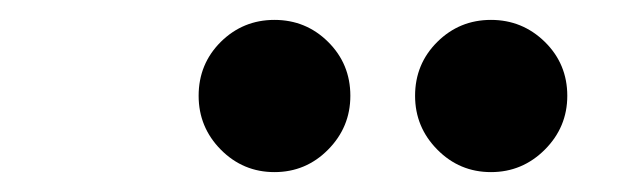

<svg xmlns="http://www.w3.org/2000/svg" viewBox="-20 -775 626 194"><path d="M476.1 -601.1Q444.3 -601.1 421.9 -623.8Q399.4 -646.5 399.4 -678.2Q399.4 -710.4 421.9 -732.7Q444.3 -754.9 476.1 -754.9Q507.8 -754.9 530.5 -732.7Q553.2 -710.4 553.2 -678.2Q553.2 -646.5 530.5 -623.8Q507.8 -601.1 476.1 -601.1ZM257.3 -601.1Q225.6 -601.1 203.1 -623.8Q180.7 -646.5 180.7 -678.2Q180.7 -710.4 203.1 -732.7Q225.6 -754.9 257.3 -754.9Q289.1 -754.9 311.5 -732.7Q334 -710.4 334 -678.2Q334 -646.5 311.5 -623.8Q289.1 -601.1 257.3 -601.1Z"/></svg>

Font: CaskaydiaCove NFP
Style: Bold Italic
Weight: 700
Italic angle: -10°
Designer: Aaron Bell
Foundry: Saja Typeworks
Version: Version 2111.001; VTT 6.35;Nerd Fonts 3.1.1